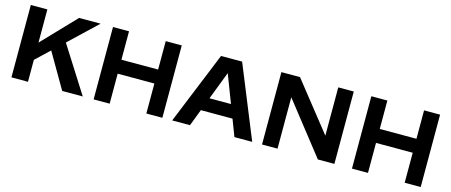

<svg xmlns="http://www.w3.org/2000/svg" viewBox="-45 -1247 4218 1794"><g transform="rotate(15 2064.5 -350.0)"><path d="M85 -700H245V-379L552 -700H760L492 -446L775 0H576L379 -339L245 -212V0H85Z M880 -700H1035V-425H1390V-700H1545V0H1390V-290H1035V0H880Z M2242 0 2180 -162H1874L1812 0H1640L1925 -700H2129L2414 0ZM2027 -561 1923 -290H2131Z M2509 -700H2689L3059 -233V-700H3209V0H3049L2659 -497V0H2509Z M3379 -700H3534V-425H3889V-700H4044V0H3889V-290H3534V0H3379Z"/></g></svg>

Font: Copperplate Sans CC
Style: Bold
Weight: 700
Designer: indestructible type*
Foundry: Cowboy Collective
Version: Version 1.000